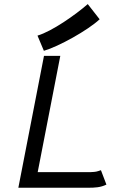

<svg xmlns="http://www.w3.org/2000/svg" viewBox="-20 -903 558 925"><path d="M160.6 -731.4 191.4 -658.2C262.2 -678.7 403.8 -757.3 460 -810.1L402.8 -883.3C344.7 -832.5 231.4 -752.4 160.6 -731.4ZM68.4 1.5H402.3C439 1.5 464.4 0 492.7 -13.7L466.3 -83C443.4 -75.7 445.3 -75.2 416 -73.7H161.6L270.5 -633.8H191.9Z"/></svg>

Font: Fantasque Sans Mono
Style: RegItalic
Weight: 400
Italic angle: -11°
Monospace: yes
Designer: Jany Belluz
Version: Version 1.6.3